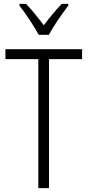

<svg xmlns="http://www.w3.org/2000/svg" viewBox="-20 -967 450 987"><path d="M179 -788H231C255 -833 299 -896 331 -938V-947H297C262 -909 235 -877 205 -837C177 -875 142 -918 114 -947H80V-938C111 -899 154 -834 179 -788ZM232 0V-663H402V-714H8V-663H177V0Z"/></svg>

Font: Noto Sans Thai Looped Condensed Light
Style: Regular
Weight: 300
Width: 3
Designer: Sasikarn Vongin, Ben Mitchell
Foundry: The Fontpad Ltd
Version: Version 1.001